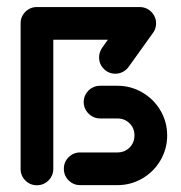

<svg xmlns="http://www.w3.org/2000/svg" viewBox="-20 -539 527 559"><path d="M87.4 0.4Q67.8 0.4 53.9 -13.5Q40 -27.4 40 -47V-469.6H135.2V-47Q135.2 -34.1 128.7 -23.1Q122.2 -12.2 111.3 -5.9Q100.4 0.4 87.4 0.4ZM223.7 -241.9Q223.7 -254.8 230.2 -265.7Q236.7 -276.7 247.6 -283Q258.5 -289.3 271.5 -289.3H321.9Q361.1 -289.3 394.4 -269.8Q427.8 -250.4 447.2 -217.2Q466.7 -184.1 466.7 -144.8Q466.7 -105.6 447.2 -72.2Q427.8 -38.9 394.4 -19.4Q361.1 0 321.9 0H213.3Q193.7 0 179.8 -13.9Q165.9 -27.8 165.9 -47.8Q165.9 -67.4 179.8 -81.3Q193.7 -95.2 213.3 -95.2H321.9Q343 -95.2 357.2 -109.4Q371.5 -123.7 371.5 -144.8Q371.5 -165.9 357.2 -180Q343 -194.1 321.9 -194.1H271.5Q258.5 -194.1 247.6 -200.6Q236.7 -207 230.2 -218Q223.7 -228.9 223.7 -241.9ZM434.4 -471.1Q434.4 -458.1 428 -447Q421.5 -435.9 410.6 -429.6Q399.6 -423.3 386.7 -423.3H87.4Q67.8 -423.3 53.9 -437.2Q40 -451.1 40 -471.1Q40 -490.7 53.9 -504.6Q67.8 -518.5 87.4 -518.5H386.7Q399.6 -518.5 410.6 -512.2Q421.5 -505.9 428 -495Q434.4 -484.1 434.4 -471.1ZM386.3 -517.8Q405.9 -517.8 419.8 -503.9Q433.7 -490 433.7 -470.4Q433.7 -454.1 424.4 -441.9L354.4 -344.1Q347.8 -335.2 337.8 -329.8Q327.8 -324.4 315.9 -324.4Q296.3 -324.4 282.4 -338.3Q268.5 -352.2 268.5 -371.9Q268.5 -387 277.4 -400L347.8 -498.1Q354.4 -507.4 364.6 -512.6Q374.8 -517.8 386.3 -517.8Z"/></svg>

Font: 26F Galaxy Hebrew Extra Bold
Style: Regular
Weight: 800
Designer: C₂₉H₂₅N₃O₅
Version: Version 1.000